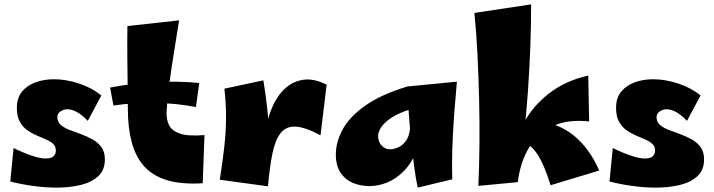

<svg xmlns="http://www.w3.org/2000/svg" viewBox="-20 -836 3263 877"><path d="M239 21Q185 21 129 13Q73 5 27 -7L42 -160Q62 -150 89 -138.5Q116 -127 143 -119.5Q170 -112 189 -112Q203 -112 213 -115.5Q223 -119 229 -127.5Q235 -136 235 -149Q235 -168 222 -179.5Q209 -191 189 -199.5Q169 -208 146 -218Q123 -228 103 -242.5Q83 -257 70 -281Q57 -305 57 -343Q57 -389 80.5 -417.5Q104 -446 142.5 -460Q181 -474 226 -474Q282 -474 341 -454.5Q400 -435 443 -400L381 -284Q352 -314 329 -325.5Q306 -337 288 -337Q272 -337 257 -327.5Q242 -318 242 -301Q242 -279 257.5 -265.5Q273 -252 298 -242.5Q323 -233 350.5 -223Q378 -213 403 -199Q428 -185 443.5 -163.5Q459 -142 459 -108Q459 -59 428.5 -31Q398 -3 348 9Q298 21 239 21Z M906 1Q809 7 743 -13Q677 -33 638 -77Q599 -121 581.5 -187Q564 -253 564 -339Q564 -386 563 -449.5Q562 -513 561.5 -583Q561 -653 562 -717L798 -743Q786 -666 774 -592Q762 -518 753 -451Q744 -384 741 -327Q739 -291 752 -264.5Q765 -238 803 -225.5Q841 -213 914 -219ZM875 -347Q788 -364 690.5 -366Q593 -368 498 -354L483 -436Q584 -456 691.5 -461Q799 -466 890 -457Z M1204 15 1187 -171Q1191 -257 1214 -322Q1237 -387 1275.5 -425.5Q1314 -464 1364 -471.5Q1414 -479 1472 -449L1444 -218Q1375 -255 1331.5 -257.5Q1288 -260 1263 -229.5Q1238 -199 1225 -137.5Q1212 -76 1204 15ZM1204 15 984 -15Q997 -99 1004.5 -165.5Q1012 -232 1012.5 -295Q1013 -358 1005 -431L1183 -469Q1194 -401 1200.5 -342.5Q1207 -284 1209 -228Q1211 -172 1209.5 -113Q1208 -54 1204 15Z M1668 14Q1627 14 1592 -0.5Q1557 -15 1535.5 -47Q1514 -79 1514 -130Q1514 -187 1545 -244.5Q1576 -302 1647.5 -353Q1719 -404 1841 -441L1903 -347Q1847 -337 1809 -320Q1771 -303 1748.5 -284Q1726 -265 1716.5 -247Q1707 -229 1707 -215Q1707 -188 1723.5 -171Q1740 -154 1761 -154Q1781 -154 1802.5 -164.5Q1824 -175 1839 -200.5Q1854 -226 1854 -272L1913 -299Q1908 -210 1884 -150Q1860 -90 1824 -54Q1788 -18 1747.5 -2Q1707 14 1668 14ZM1888 21Q1879 -20 1871.5 -77Q1864 -134 1858 -194Q1852 -254 1848 -307.5Q1844 -361 1842 -397.5Q1840 -434 1841 -441L2067 -463Q2053 -312 2048 -205Q2043 -98 2046 -17Z M2495 10Q2479 -40 2465.5 -72Q2452 -104 2438.5 -125.5Q2425 -147 2407.5 -164Q2390 -181 2366 -200L2427 -286Q2531 -274 2602 -216Q2673 -158 2717 -57ZM2345 -4 2325 -147Q2343 -230 2387 -299.5Q2431 -369 2501 -419Q2571 -469 2667 -491L2671 -281Q2575 -292 2506.5 -260.5Q2438 -229 2397.5 -163.5Q2357 -98 2345 -4ZM2345 -4 2165 13Q2169 -76 2170 -176.5Q2171 -277 2168.5 -381Q2166 -485 2161 -586Q2156 -687 2147 -777L2406 -816Q2406 -628 2391.5 -420Q2377 -212 2345 -4Z M2976 21Q2922 21 2866 13Q2810 5 2764 -7L2779 -160Q2799 -150 2826 -138.5Q2853 -127 2880 -119.5Q2907 -112 2926 -112Q2940 -112 2950 -115.5Q2960 -119 2966 -127.5Q2972 -136 2972 -149Q2972 -168 2959 -179.5Q2946 -191 2926 -199.5Q2906 -208 2883 -218Q2860 -228 2840 -242.5Q2820 -257 2807 -281Q2794 -305 2794 -343Q2794 -389 2817.5 -417.5Q2841 -446 2879.5 -460Q2918 -474 2963 -474Q3019 -474 3078 -454.5Q3137 -435 3180 -400L3118 -284Q3089 -314 3066 -325.5Q3043 -337 3025 -337Q3009 -337 2994 -327.5Q2979 -318 2979 -301Q2979 -279 2994.5 -265.5Q3010 -252 3035 -242.5Q3060 -233 3087.5 -223Q3115 -213 3140 -199Q3165 -185 3180.5 -163.5Q3196 -142 3196 -108Q3196 -59 3165.5 -31Q3135 -3 3085 9Q3035 21 2976 21Z"/></svg>

Font: Marhey Light
Style: Regular
Weight: 300
Designer: Nur Syamsi & Bustanul Arifin
Foundry: Namelatype
Version: Version 1.000